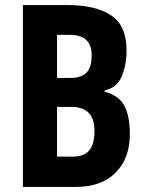

<svg xmlns="http://www.w3.org/2000/svg" viewBox="-20 -734 574 754"><path d="M248 -714Q355 -714 416 -674Q477 -634 477 -535Q477 -479 458 -434Q439 -389 391 -379V-374Q449 -358 469.5 -316.5Q490 -275 490 -208Q490 -112 434 -56Q378 0 279 0H70V-714ZM257 -428Q299 -428 319.5 -448.5Q340 -469 340 -517Q340 -597 255 -597H204V-428ZM204 -314V-119H268Q310 -119 330.5 -143.5Q351 -168 351 -220Q351 -268 328 -291Q305 -314 263 -314Z"/></svg>

Font: Noto Sans Sinhala UI ExtraCondensed
Style: Bold
Weight: 700
Width: 2
Designer: Jelle Bosma - Monotype Design Team
Foundry: Monotype Imaging Inc.
Version: Version 2.006; ttfautohint (v1.8.4.7-5d5b)